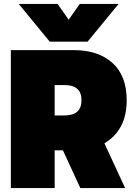

<svg xmlns="http://www.w3.org/2000/svg" viewBox="-20 -953 677 973"><path d="M75 -933H272L328 -853L384 -933H581L424 -742H232ZM35 -699H354Q478 -699 550 -634Q622 -569 622 -445Q622 -367 592.5 -312.5Q563 -258 509 -227L614 0H387L299 -191H257V0H35ZM307 -368Q393 -368 393 -445Q393 -522 307 -522H257V-368Z"/></svg>

Font: Readiness Black
Style: Regular
Weight: 900
Designer: Katatrad Team
Foundry: CadsonDemak
Version: Version 1.00;April 23, 2019;FontCreator 11.5.0.2425 64-bit; 